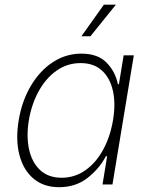

<svg xmlns="http://www.w3.org/2000/svg" viewBox="-20 -780 631 812"><path d="M230 11.7Q164.6 11.7 121.6 -24.7Q78.6 -61 62 -125Q45.4 -189 59.1 -271.5Q72.8 -353.5 110.6 -417.2Q148.4 -481 203.6 -517.1Q258.8 -553.2 324.2 -553.2Q394 -553.2 431.2 -514.6Q468.3 -476.1 478.5 -423.8H482.9L502.9 -545.9H545.9L455.6 0H413.6L433.1 -119.1H427.7Q399.9 -66.4 349.9 -27.3Q299.8 11.7 230 11.7ZM240.7 -28.3Q296.4 -28.3 341.3 -60.1Q386.2 -91.8 416.3 -147Q446.3 -202.1 458 -272Q469.7 -341.3 457.5 -396Q445.3 -450.7 410.9 -481.9Q376.5 -513.2 320.8 -513.2Q264.6 -513.2 219.5 -481.4Q174.3 -449.7 144 -395Q113.8 -340.3 102.1 -272Q90.8 -203.1 103 -147.9Q115.2 -92.8 149.9 -60.5Q184.6 -28.3 240.7 -28.3ZM324.2 -626.5 419.4 -760.3H470.2L362.3 -626.5Z"/></svg>

Font: Inter Extra Light
Style: Italic
Weight: 200
Italic angle: -9.39999°
Designer: Rasmus Andersson
Foundry: rsms
Version: Version 4.000;git-3c8e0fc